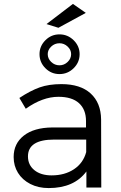

<svg xmlns="http://www.w3.org/2000/svg" viewBox="-20 -959 617 982"><path d="M49.8 0ZM421.9 0V-82Q358.9 2.9 229 2.9Q175.8 2.9 135 -18.1Q94.2 -39.1 72 -75Q49.8 -110.8 49.8 -155.8Q49.8 -224.6 101.8 -265.4Q153.8 -306.2 247.1 -307.1H419.9V-339.8Q419.9 -398.9 384 -431.4Q348.1 -463.9 278.8 -463.9Q197.8 -463.9 111.8 -402.8L79.1 -458Q135.3 -495.1 182.6 -512Q230 -528.8 293.9 -528.8Q391.1 -528.8 443.6 -481Q496.1 -433.1 497.1 -348.1L498 0ZM420.9 -181.2V-245.1H256.8Q123 -245.1 123 -159.2Q123 -115.2 156 -88.6Q189 -62 244.1 -62Q311 -62 358.4 -93.5Q405.8 -125 420.9 -181.2ZM387.2 -682.1Q387.2 -640.1 356.7 -610.1Q326.2 -580.1 284.2 -580.1Q242.2 -580.1 212.2 -610.1Q182.1 -640.1 182.1 -682.1Q182.1 -723.1 212.2 -753.2Q242.2 -783.2 284.2 -783.2Q326.2 -783.2 356.7 -753.2Q387.2 -723.1 387.2 -682.1ZM224.1 -682.1Q224.1 -659.2 241.9 -642.1Q259.8 -625 284.2 -625Q308.1 -625 325.9 -642.1Q343.8 -659.2 343.8 -682.1Q343.8 -704.1 325.9 -720.9Q308.1 -737.8 284.2 -737.8Q259.8 -737.8 241.9 -720.9Q224.1 -704.1 224.1 -682.1ZM353 -939 418.9 -893.1 278.8 -816.9 217.8 -835.9Z"/></svg>

Font: Argentum Sans Light
Style: Regular
Weight: 300
Designer: Julieta Ulanovsky (Modified by Cristiano Sobral)
Foundry: Julieta Ulanovsky
Version: Version 1.000; ttfautohint (v1.5.65-e2d9)